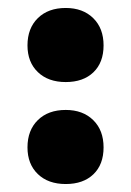

<svg xmlns="http://www.w3.org/2000/svg" viewBox="-20 -452 329 482"><path d="M49 -338Q49 -381 75 -406.5Q101 -432 145 -432Q188 -432 214 -406.5Q240 -381 240 -338Q240 -295 214.5 -270.5Q189 -246 145 -246Q101 -246 75 -271Q49 -296 49 -338ZM49 -82Q49 -125 75 -150.5Q101 -176 145 -176Q188 -176 214 -150.5Q240 -125 240 -82Q240 -39 214.5 -14.5Q189 10 145 10Q101 10 75 -15Q49 -40 49 -82Z"/></svg>

Font: Ysabeau Heavy
Style: Regular
Weight: 800
Designer: Christian Thalmann (Catharsis Fonts)
Version: Version 0.003